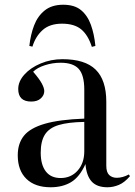

<svg xmlns="http://www.w3.org/2000/svg" viewBox="-20 -777 569 811"><path d="M194 14Q128 14 91.5 -21.5Q55 -57 55 -121Q55 -171 81 -203.5Q107 -236 168.5 -254Q230 -272 336 -276V-398Q336 -460 312.5 -486Q289 -512 236 -512Q202 -512 169.5 -501.5Q137 -491 120 -474Q146 -444 156.5 -424.5Q167 -405 167 -392Q167 -375 152.5 -361.5Q138 -348 112 -348Q57 -348 57 -401Q57 -433 83 -462Q109 -491 152 -509Q195 -527 244 -527Q339 -527 384 -483Q429 -439 429 -347V-77Q429 -49 441.5 -37.5Q454 -26 473 -26Q498 -26 524 -40L529 -33Q506 -6 482 4Q458 14 434 14Q389 14 367 -10.5Q345 -35 341 -84Q316 -29 280 -7.5Q244 14 194 14ZM236 -25Q280 -25 308 -56.5Q336 -88 336 -138V-262Q269 -261 228.5 -249Q188 -237 170 -209Q152 -181 152 -132Q152 -81 173.5 -53Q195 -25 236 -25ZM247 -757Q295 -757 322.5 -734Q350 -711 364 -672Q378 -633 383 -583L368 -579Q352 -629 323 -653Q294 -677 242 -677Q190 -677 160 -650Q130 -623 117 -580L104 -583Q109 -630 124 -669.5Q139 -709 169 -733Q199 -757 247 -757Z"/></svg>

Font: Literata 72pt
Style: Regular
Weight: 400
Designer: Latin by Veronika Burian and Jose Scaglione. Greek by Irene Vlachou. Cyrillic by Vera Evstafieva.
Foundry: TypeTogether
Version: Version 3.002